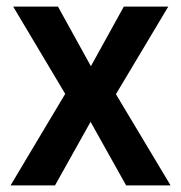

<svg xmlns="http://www.w3.org/2000/svg" viewBox="-20 -563 550 583"><path d="M178 -278 12 0H147L255 -193L363 0H498L332 -277L491 -543H356L256 -362L156 -543H20Z"/></svg>

Font: Noto Sans Lao Looped SemiCondensed SemiBold
Style: Regular
Weight: 600
Width: 4
Designer: Mark Frömberg, Ben Mitchell
Foundry: The Fontpad Ltd
Version: Version 1.002